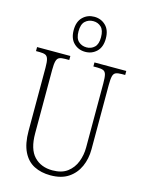

<svg xmlns="http://www.w3.org/2000/svg" viewBox="-143 -1061 863 1154"><g transform="rotate(15 289.0 -484.5)"><path d="M287 10Q229 10 185 -12.5Q141 -35 116.5 -85Q92 -135 92 -214V-607Q92 -643 87 -660.5Q82 -678 69.5 -683.5Q57 -689 33 -689H11V-714H218V-689H193Q169 -689 156.5 -683.5Q144 -678 139 -660Q134 -642 134 -605V-210Q134 -112 177 -67Q220 -22 291 -22Q349 -22 384 -48.5Q419 -75 435.5 -117.5Q452 -160 452 -207V-606Q452 -643 447.5 -660.5Q443 -678 430 -683.5Q417 -689 393 -689H368V-714H566V-689H545Q521 -689 508 -683.5Q495 -678 490.5 -660Q486 -642 486 -605V-205Q486 -146 464 -97Q442 -48 398.5 -19Q355 10 287 10ZM297 -761Q255 -761 226 -789Q197 -817 197 -870Q197 -923 226 -951Q255 -979 297 -979Q339 -979 368 -951Q397 -923 397 -870Q397 -817 368 -789Q339 -761 297 -761ZM298 -789Q327 -789 347 -808Q367 -827 367 -870Q367 -914 347 -933Q327 -952 298 -952Q268 -952 247.5 -933Q227 -914 227 -870Q227 -827 247.5 -808Q268 -789 298 -789Z"/></g></svg>

Font: Noto Serif Khmer Condensed ExtraLight
Style: Regular
Weight: 250
Width: 3
Designer: Danh Hong and the Monotype Design Team
Foundry: Monotype Imaging Inc.
Version: Version 2.004